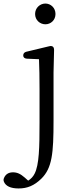

<svg xmlns="http://www.w3.org/2000/svg" viewBox="-97 -788 428 1083"><path d="M8 275C57 275 96 259 136 220C197 160 205 78 205 -107V-379L208 -505C208 -515 206 -521 201 -525C196 -528 191 -530 180 -527L51 -496C40 -493 34 -486 34 -475C34 -464 42 -458 54 -457L123 -454C125 -405 126 -351 126 -286V-95C126 42 124 142 98 192C90 208 78 221 62 231L43 214C18 192 -1 184 -24 184C-47 184 -65 194 -74 215C-78 224 -78 230 -74 239C-64 261 -38 275 8 275ZM101 -709C101 -674 129 -651 159 -651C189 -651 216 -674 216 -709C216 -744 189 -768 159 -768C129 -768 101 -744 101 -709Z"/></svg>

Font: 寒蝉锦书宋
Style: Regular
Weight: 400
Designer: 寒蝉锦书宋{Warren} 思源宋体{Ryoko NISHIZUKA 西塚涼子 (kana & ideographs); Frank Grießhammer (Latin, Greek & Cyrillic); Wenlong ZHANG 
Foundry: Adobe & ChillType
Version: Version 2.000;Glyphs 3.1.1 (3135)